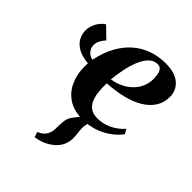

<svg xmlns="http://www.w3.org/2000/svg" viewBox="-218 -654 1044 1044"><g transform="rotate(45 304.0 -132.0)"><path d="M226 262 216.5 232Q238 223 250 211.2Q262 199.5 268 183Q274.5 167.5 274.2 145.8Q274 124 276 102Q277.5 66.5 295 44.8Q312.5 23 326 5L401.5 -36Q387 -17.5 380.2 3.8Q373.5 25 373.5 45.5Q373.5 60 376.2 79.8Q379 99.5 379 118Q379 148.5 366 174.8Q353 201 327.5 220.5Q307 237 281.5 247.5Q256 258 226 262ZM130 -385.5Q119 -374 108.8 -356.2Q98.5 -338.5 98.5 -318.5Q98.5 -299 111.5 -281.2Q124.5 -263.5 151 -257.5Q164 -322.5 190.8 -372.5Q217.5 -422.5 256 -456.8Q294.5 -491 342.8 -508.5Q391 -526 447 -526Q518.5 -526 555 -494.5Q591.5 -463 592 -414Q592 -371 573.2 -339.5Q554.5 -308 523.2 -286Q492 -264 453.2 -250.8Q414.5 -237.5 373.8 -230.8Q333 -224 296.5 -222Q295.5 -186 299 -155Q302.5 -124 313.2 -100.5Q324 -77 343.8 -64Q363.5 -51 394.5 -51Q425.5 -51 454 -60.5Q482.5 -70 506.2 -86.5Q530 -103 546.5 -122.5L562 -96.5Q547 -74 516.2 -49.2Q485.5 -24.5 441.5 -7.2Q397.5 10 342 10Q274.5 10 231.2 -19.2Q188 -48.5 167.2 -96.2Q146.5 -144 146.5 -198.5Q146.5 -203.5 146.8 -211.8Q147 -220 147.5 -226.5Q97 -231 67 -248.8Q37 -266.5 24 -292Q11 -317.5 11 -345.5Q11 -370.5 25 -399Q39 -427.5 67 -446.5ZM419 -492Q390.5 -492 369 -470.5Q347.5 -449 333 -413.8Q318.5 -378.5 309.8 -336.2Q301 -294 297.5 -253Q327.5 -257.5 356.8 -270.5Q386 -283.5 409.2 -304.8Q432.5 -326 446.2 -354.8Q460 -383.5 460 -420Q459.5 -455 450 -473.5Q440.5 -492 419 -492Z"/></g></svg>

Font: Merriweather 120pt
Style: Bold Italic
Weight: 700
Italic angle: -7.8°
Version: Version 2.101